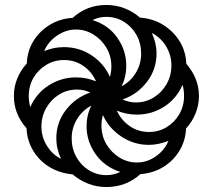

<svg xmlns="http://www.w3.org/2000/svg" viewBox="-20 -744 858 774"><path d="M409 10Q370 10 335.5 -3.5Q301 -17 273 -41Q220 -46 179 -71Q138 -96 113.5 -137Q89 -178 87 -227Q36 -284 36 -357Q36 -395 50 -428.5Q64 -462 88 -488Q90 -539 115 -579Q140 -619 181 -644Q222 -669 273 -672Q330 -724 409 -724Q447 -724 482 -710.5Q517 -697 544 -673Q598 -669 639 -643Q680 -617 704.5 -577Q729 -537 731 -487Q782 -428 782 -357Q782 -320 768 -286Q754 -252 730 -226Q728 -177 703.5 -136.5Q679 -96 638.5 -71Q598 -46 546 -42Q488 10 409 10ZM470 -396Q505 -414 527 -449.5Q549 -485 549 -528Q549 -569 530.5 -602.5Q512 -636 480 -656Q448 -676 409 -676Q378 -676 353 -663Q416 -644 452.5 -592.5Q489 -541 489 -479Q489 -434 470 -396ZM423 -434Q429 -454 429 -476Q429 -518 409 -551.5Q389 -585 356.5 -605Q324 -625 286 -625Q246 -625 210 -600.5Q174 -576 158 -538Q177 -546 197 -550Q217 -554 238 -554Q300 -554 350 -520.5Q400 -487 423 -434ZM528 -331Q567 -331 599.5 -351Q632 -371 651.5 -405Q671 -439 671 -480Q671 -521 650 -556.5Q629 -592 592 -611Q611 -571 611 -528Q611 -464 572 -413.5Q533 -363 474 -343Q500 -331 528 -331ZM102 -312Q127 -369 177.5 -400.5Q228 -432 286 -432Q329 -432 367 -416Q351 -454 316.5 -478Q282 -502 238 -502Q199 -502 166.5 -482.5Q134 -463 115 -430.5Q96 -398 96 -357Q96 -333 102 -312ZM580 -212Q620 -212 652 -231.5Q684 -251 703 -284Q722 -317 722 -357Q722 -381 716 -402Q691 -345 641 -313.5Q591 -282 532 -282Q489 -282 451 -298Q468 -260 502.5 -236Q537 -212 580 -212ZM226 -104Q207 -144 207 -186Q207 -251 246 -301Q285 -351 344 -371Q319 -383 290 -383Q251 -383 218.5 -363Q186 -343 166.5 -309Q147 -275 147 -234Q147 -191 170 -155Q193 -119 226 -104ZM409 -38Q439 -38 465 -51Q402 -71 365.5 -122.5Q329 -174 329 -235Q329 -280 348 -318Q313 -300 291 -264.5Q269 -229 269 -186Q269 -145 287.5 -111.5Q306 -78 338 -58Q370 -38 409 -38ZM532 -89Q573 -89 608 -113.5Q643 -138 659 -176Q641 -169 621 -164.5Q601 -160 580 -160Q519 -160 468.5 -194Q418 -228 395 -280Q389 -261 389 -238Q389 -196 409 -162.5Q429 -129 461.5 -109Q494 -89 532 -89Z"/></svg>

Font: Noto Serif Armenian ExtraCondensed Black
Style: Regular
Weight: 900
Width: 2
Designer: Monotype Design Team
Foundry: Monotype Imaging Inc.
Version: Version 2.008; ttfautohint (v1.8.4.7-5d5b)